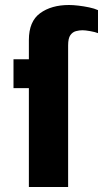

<svg xmlns="http://www.w3.org/2000/svg" viewBox="-20 -748 436 768"><path d="M95.5 0V-395.5H34V-511H95.5V-588Q95.5 -662.5 140.5 -695.2Q185.5 -728 256 -728Q272 -728 293.5 -725.5Q315 -723 336.5 -718.5Q358 -714 372 -707.5V-615.5Q360.5 -620 340.8 -623.5Q321 -627 310 -627Q297.5 -627 284 -623.5Q270.5 -620 261.5 -607.5Q252.5 -595 252.5 -566.5V0Z"/></svg>

Font: Chivo Medium
Style: Regular
Weight: 500
Designer: Hector Gatti
Foundry: Omnibus-Type
Version: Version 2.002